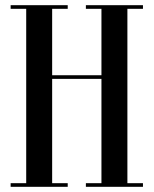

<svg xmlns="http://www.w3.org/2000/svg" viewBox="-20 -720 592 740"><path d="M531 -700H311V-686H371V-430H181V-686H241V-700H21V-686H81V-14H21V0H241V-14H181V-416H371V-14H311V0H531V-14H471V-686H531Z"/></svg>

Font: Picaflor 36 pt
Style: Regular
Weight: 400
Designer: Ariel Martín Pérez
Foundry: Tunera Type Foundry
Version: Version 1.000;hotconv 1.0.109;makeotfexe 2.5.65596